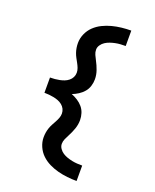

<svg xmlns="http://www.w3.org/2000/svg" viewBox="-176 -932 952 1183"><g transform="rotate(20 300.0 -340.0)"><path d="M475 153Q444 153 412.5 149.5Q381 146 350.5 138Q320 130 291.5 116Q263 102 240.5 80.5Q218 59 205 29.5Q192 0 192 -31Q192 -47 194.5 -62.5Q197 -78 202 -92.5Q207 -107 214.5 -121Q222 -135 229.5 -148.5Q237 -162 242.5 -176.5Q248 -191 248 -206Q248 -222 241 -236Q234 -250 221.5 -260Q209 -270 194.5 -275.5Q180 -281 165 -284Q150 -287 134.5 -288.5Q119 -290 103 -290V-390Q119 -390 134.5 -391.5Q150 -393 165 -396Q180 -399 194.5 -404.5Q209 -410 221.5 -420Q234 -430 241 -444Q248 -458 248 -474Q248 -489 242.5 -503.5Q237 -518 229.5 -531.5Q222 -545 214.5 -559Q207 -573 202 -587.5Q197 -602 194.5 -617.5Q192 -633 192 -649Q192 -680 205 -709.5Q218 -739 240.5 -760.5Q263 -782 291.5 -796Q320 -810 350.5 -818Q381 -826 412.5 -829.5Q444 -833 475 -833V-732Q458 -732 441.5 -731Q425 -730 408 -726.5Q391 -723 375 -717.5Q359 -712 345 -703Q331 -694 321 -679.5Q311 -665 311 -649Q311 -632 318 -616.5Q325 -601 333 -586Q347 -560 357 -531.5Q367 -503 367 -474Q367 -451 360 -429Q353 -407 338.5 -390Q324 -373 304.5 -360.5Q285 -348 264 -340Q285 -332 304.5 -319.5Q324 -307 338.5 -290Q353 -273 360 -251Q367 -229 367 -206Q367 -177 357 -148.5Q347 -120 333 -94Q325 -79 318 -63.5Q311 -48 311 -31Q311 -15 321 -0.5Q331 14 345 23Q359 32 375 37.5Q391 43 408 46.5Q425 50 441.5 51Q458 52 475 52Z"/></g></svg>

Font: Iosevka Extended
Style: Bold
Weight: 700
Width: 7
Monospace: yes
Designer: Belleve Invis
Foundry: Belleve Invis
Version: Version 32.5.0; ttfautohint (v1.8.4)